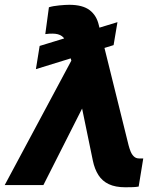

<svg xmlns="http://www.w3.org/2000/svg" viewBox="-29 -771 685 800"><path d="M460.4 -678.7 444.3 -583 120.6 -482.9 136.2 -579.6ZM319.8 -332 151.9 0H-9.3L281.7 -543.5L384.8 -542.5ZM259.8 -751Q314.9 -751 344.2 -729Q373.5 -707 382.8 -666L506.8 -165.5Q510.3 -151.9 515.4 -139.4Q520.5 -127 529.1 -118.9Q537.6 -110.8 550.8 -110.8Q556.2 -110.8 560.5 -110.8Q564.9 -110.8 567.9 -110.8L548.8 6.3Q538.6 8.3 524.4 8.8Q510.3 9.3 493.2 9.3Q451.7 9.3 424.3 -3.7Q397 -16.6 381.1 -41.5Q365.2 -66.4 357.9 -101.6L282.2 -468.3L249 -587.9Q243.2 -609.9 229 -620.4Q214.8 -630.9 189.5 -630.9Q184.1 -630.9 176.5 -630.6Q168.9 -630.4 159.7 -628.9L174.8 -740.7Q191.9 -746.1 218 -748.5Q244.1 -751 259.8 -751Z"/></svg>

Font: Inter Tight
Style: Bold Italic
Weight: 700
Italic angle: -9.39999°
Designer: Rasmus Andersson
Foundry: rsms
Version: Version 3.004